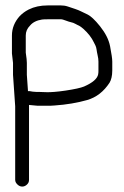

<svg xmlns="http://www.w3.org/2000/svg" viewBox="-20 -682 457 708"><path d="M75 -488V-551C75 -565 80 -577 91 -588C100 -599 115 -607 135 -610C141 -611 164 -611 204 -611C209 -611 215 -609 223 -606C231 -603 237 -601 242 -600C247 -599 253 -597 258 -594C263 -591 268 -589 272 -587C276 -585 281 -581 287 -576C305 -560 318 -543 326 -526L332 -514C334 -510 335 -506 336 -500C337 -494 338 -486 340 -478C342 -470 343 -462 343 -455V-422C343 -418 343 -413 342 -408C339 -392 322 -377 290 -363C278 -358 255 -353 222 -348C189 -343 167 -342 155 -342C143 -342 133 -343 125 -343C117 -343 108 -343 101 -344L89 -346H83V-349L79 -406V-450C79 -457 78 -469 75 -488ZM36 -290V-19C36 -12 39 -7 44 -2C49 3 55 6 62 6C69 6 75 3 80 -2C85 -7 87 -12 87 -19V-295C105 -293 116 -292 119 -292H136H155C162 -292 171 -292 181 -293C225 -296 266 -303 301 -313C336 -323 363 -345 384 -377C390 -387 394 -402 394 -422V-455C394 -466 391 -484 386 -511C381 -537 368 -561 349 -585C330 -609 314 -623 304 -628C294 -633 285 -637 279 -640C273 -643 266 -646 257 -649L230 -658C221 -661 213 -662 204 -662H156C129 -662 106 -657 86 -647C72 -640 62 -632 53 -623C34 -602 24 -578 24 -551V-485L28 -450V-406Z"/></svg>

Font: AppleStorm
Style: Rg
Weight: 400
Foundry: Cannot Into Space Fonts
Version: Version 1.01